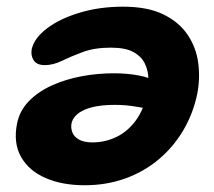

<svg xmlns="http://www.w3.org/2000/svg" viewBox="-20 -539 635 569"><path d="M230.6 10Q164.2 10 114.9 -11.5Q65.6 -33 42.3 -74.2Q19 -115.4 30.6 -173.2Q38.4 -211.6 66.1 -239.7Q93.8 -267.8 134.2 -286Q174.6 -304.2 221.8 -313Q269 -321.8 316.6 -321.8Q357.4 -321.8 390.9 -315.4Q424.4 -309 443.7 -297.1Q463 -285.2 459.2 -267.4Q455.8 -250.6 450.3 -233.7Q444.8 -216.8 430 -216.8Q416.2 -216.8 385.6 -222.5Q355 -228.2 321.4 -228.2Q262.8 -228.2 230.2 -213.5Q197.6 -198.8 192 -173.6Q189.4 -160.4 194.3 -147.1Q199.2 -133.8 214.1 -125.4Q229 -117 254.2 -117Q290.8 -117 324.3 -132.8Q357.8 -148.6 382.2 -181.6Q406.6 -214.6 416.6 -264Q419.8 -282.4 419.7 -305.4Q419.6 -328.4 409.7 -349.7Q399.8 -371 376.1 -384.4Q352.4 -397.8 308.4 -397.8Q260.4 -397.8 225.6 -384.9Q190.8 -372 164.1 -359Q137.4 -346 112.8 -346Q89.2 -346 79.9 -360.2Q70.6 -374.4 74 -393.2Q81.4 -426 119 -454.7Q156.6 -483.4 215.7 -501.3Q274.8 -519.2 344.4 -519.2Q417.6 -519.2 464.4 -496.2Q511.2 -473.2 536.4 -435.4Q561.6 -397.6 567.5 -352Q573.4 -306.4 564.6 -261.2Q552.6 -203 523.6 -153.6Q494.6 -104.2 451.2 -67.4Q407.8 -30.6 351.8 -10.3Q295.8 10 230.6 10Z"/></svg>

Font: Shantell Sans Light
Style: Italic
Weight: 300
Italic angle: -11°
Designer: Stephen Nixon, Anya Danilova, Shantell Martin
Foundry: Arrow Type
Version: Version 1.008;[ac192a2d6]